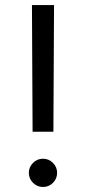

<svg xmlns="http://www.w3.org/2000/svg" viewBox="-20 -720 338 754"><path d="M105.5 -700H192.2L189.7 -202.7H108ZM93.3 -41.2Q93.3 -64 109.7 -80.3Q126 -96.7 148.8 -96.7Q171.7 -96.7 188 -80.3Q204.3 -64 204.3 -41.2Q204.3 -18.3 188 -2Q171.7 14.3 148.8 14.3Q126 14.3 109.7 -2Q93.3 -18.3 93.3 -41.2Z"/></svg>

Font: Oak Sans Light
Style: Regular
Weight: 400
Designer: Erik Kennedy, Walven
Foundry: Erik Kennedy, Walven
Version: Version 1.100;Glyphs 3.1.2 (3151)